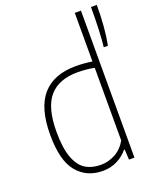

<svg xmlns="http://www.w3.org/2000/svg" viewBox="-150 -895 805 992"><g transform="rotate(-20 252.5 -399.5)"><path d="M49 -259Q49 -407 111.2 -477.5Q173.5 -548 294 -548Q337 -548 384 -541V-808H418V0H388L385 -56.5H381Q358 -27.5 322 -9.2Q286 9 242.5 9Q154.5 9 101.8 -53.8Q49 -116.5 49 -259ZM384 -106.5V-506Q366 -510 340.8 -512.5Q315.5 -515 292.5 -515Q188.5 -515 136.8 -455.2Q85 -395.5 85 -263Q85 -172 105 -119.2Q125 -66.5 159.8 -45.2Q194.5 -24 243.5 -24Q285.5 -24 323.5 -45Q361.5 -66 384 -106.5ZM473 -808H505Q505 -681.5 487 -590H464Q473 -669 473 -808Z"/></g></svg>

Font: Encode Sans Semi Condensed Thin
Style: Regular
Weight: 250
Width: 4
Designer: Multiple Designers
Foundry: Impallari Type
Version: Version 2.000